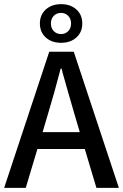

<svg xmlns="http://www.w3.org/2000/svg" viewBox="-20 -904 592 924"><path d="M0 0ZM388 -187H160L104 0H0L217 -655H335L552 0H444ZM364 -268 338 -356Q324 -403 306.5 -465Q289 -527 281 -555Q280 -563 276 -574H272Q240 -451 211 -356L185 -268ZM172 -791Q172 -833 200.5 -858.5Q229 -884 274 -884Q319 -884 347.5 -858.5Q376 -833 376 -791Q376 -749 347.5 -723.5Q319 -698 274 -698Q229 -698 200.5 -723.5Q172 -749 172 -791ZM322 -791Q322 -814 308 -828Q294 -842 274 -842Q253 -842 239 -828Q225 -814 225 -791Q225 -768 239 -754Q253 -740 274 -740Q294 -740 308 -754Q322 -768 322 -791Z"/></svg>

Font: Assistant SemiBold
Style: Regular
Weight: 600
Designer: Hebrew By Ben Nathan, Latin by Paul Hunt
Version: Version 2.001; ttfautohint (v1.6)